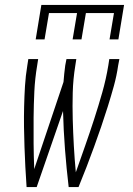

<svg xmlns="http://www.w3.org/2000/svg" viewBox="-20 -760 540 780"><path d="M125 -600 148 -740H484L461 -600H425L443 -707H329L311 -600H275L293 -707H179L161 -600ZM88 0Q85 -41 83 -81.5Q81 -122 79.5 -163Q78 -204 77.5 -245Q77 -286 78 -327.5Q79 -369 81.5 -410.5Q84 -452 91 -494L95 -520H135L131 -494Q122 -441 119.5 -388Q117 -335 116.5 -282.5Q116 -230 116.5 -177.5Q117 -125 119 -73L238 -427Q239 -444 241 -460.5Q243 -477 245 -494L250 -520H290L286 -494Q277 -439 275.5 -384Q274 -329 275.5 -275Q277 -221 280 -167Q283 -113 288 -60Q307 -114 326 -168Q345 -222 362.5 -276Q380 -330 395.5 -384.5Q411 -439 420 -494L424 -520H465L460 -494Q454 -452 442.5 -410.5Q431 -369 418 -327.5Q405 -286 391 -245Q377 -204 362 -163Q347 -122 331.5 -81.5Q316 -41 299 0H259Q250 -76 244 -153.5Q238 -231 236 -309L129 0Z"/></svg>

Font: Iosevka SS04 XLt Obl
Style: Regular
Weight: 200
Italic angle: -9°
Monospace: yes
Designer: Belleve Invis
Foundry: Belleve Invis
Version: Version 19.0.0; ttfautohint (v1.8.4)